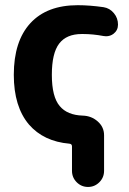

<svg xmlns="http://www.w3.org/2000/svg" viewBox="-20 -577 506 754"><path d="M304.7 -123Q338.9 -122.1 363.8 -100.1Q388.7 -78.1 388.7 -45.9V93.8Q388.7 120.1 370.1 138.7Q351.6 157.2 325.7 157.2Q299.8 157.2 281.2 138.7Q262.7 120.1 262.7 93.8V-2Q262.7 -11.7 252.9 -12.7Q151.4 -21.5 93.8 -87.9Q34.2 -158.2 34.2 -283.2Q34.2 -415 99.1 -485.8Q164.1 -556.6 285.2 -556.6Q332 -556.6 386.7 -548.8Q411.1 -544.9 427.2 -525.4Q443.4 -505.9 443.4 -480.5Q443.4 -458 425.8 -444.3Q413.1 -434.6 396.5 -434.6Q391.6 -434.6 386.7 -435.5Q344.7 -443.4 306.6 -443.4Q303.7 -443.4 300.8 -443.4Q241.2 -443.4 212.4 -405.8Q183.6 -368.2 183.6 -283.2Q183.6 -196.3 214.8 -160.2Q244.1 -125 304.7 -123Z"/></svg>

Font: Gen Jyuu GothicX Bold
Style: Bold
Weight: 700
Designer: Ryoko NISHIZUKA (kana &amp; ideographs); Paul D. Hunt (Latin, Greek &amp; Cyrillic); Wenlong ZHANG (bopomofo); Sandoll C
Version: Version 1.058.20140828